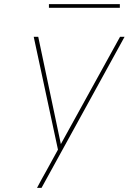

<svg xmlns="http://www.w3.org/2000/svg" viewBox="-20 -914 640 934"><path d="M182 0H160Q171 -21 182.5 -42Q194 -63 206 -84L262 -186L144 -735H166L276 -213L564 -735H586ZM563 -876H218V-894H563Z"/></svg>

Font: Iosevka Aile Thin
Style: Italic
Weight: 100
Italic angle: -9°
Designer: Belleve Invis
Foundry: Belleve Invis
Version: Version 31.1.0; ttfautohint (v1.8.4)